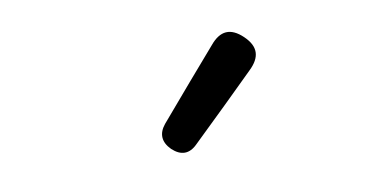

<svg xmlns="http://www.w3.org/2000/svg" viewBox="-36 -931 679 353"><g transform="rotate(-10 303.0 -754.5)"><path d="M318 -779 259 -710C246 -694 247 -678 262 -663C278 -648 294 -648 309 -663L374 -726L429 -780C451 -801 452 -821 430 -842C408 -863 388 -861 369 -838Z"/></g></svg>

Font: GenSenRounded2 TW R
Style: Regular
Weight: 400
Version: Version 2.100;PS 2.1;hotconv 16.6.51;makeotf.lib2.5.65220 DE